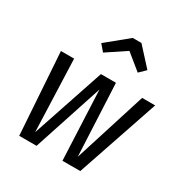

<svg xmlns="http://www.w3.org/2000/svg" viewBox="-180 -932 1027 1073"><g transform="rotate(30 333.0 -395.5)"><path d="M487 0H372L352 -448L205 0H93L58 -527H143L160 -62L316 -527H413L435 -62L582 -527H666ZM231 -678 369 -791H425L530 -676L490 -637L389 -719L266 -637Z"/></g></svg>

Font: Fira Sans Condensed
Style: Italic
Weight: 400
Width: 3
Italic angle: -8°
Designer: bBox Type GmbH & Carrois Corporate GbR & Edenspiekermann AG
Foundry: bBox Type GmbH & Carrois Corporate GbR & Edenspiekermann AG
Version: Version 4.301